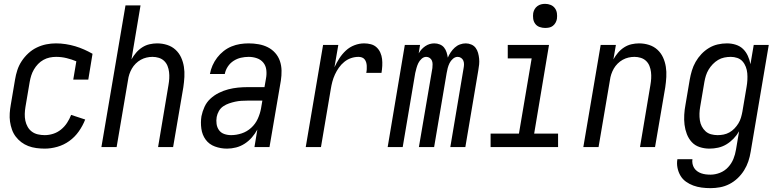

<svg xmlns="http://www.w3.org/2000/svg" viewBox="-20 -763 4040 996"><path d="M212 8Q190 8 168 5Q146 2 126.5 -5.5Q107 -13 90.5 -25.5Q74 -38 61.5 -54.5Q49 -71 42 -91Q35 -111 32 -132Q29 -153 30.5 -175.5Q32 -198 36 -220L58 -350Q62 -375 70 -399.5Q78 -424 92.5 -446Q107 -468 127 -486.5Q147 -505 171 -516.5Q195 -528 220 -533Q245 -538 270 -538Q296 -538 321.5 -534Q347 -530 370.5 -523Q394 -516 416.5 -506Q439 -496 460 -484L438 -350H360L376 -445Q352 -455 325.5 -461.5Q299 -468 271 -468Q254 -468 237.5 -464.5Q221 -461 205.5 -452.5Q190 -444 177.5 -431Q165 -418 156 -402.5Q147 -387 142 -371Q137 -355 134 -338L112 -208Q109 -190 108.5 -172Q108 -154 111.5 -137Q115 -120 123.5 -105Q132 -90 145.5 -80Q159 -70 176.5 -66Q194 -62 212 -62Q234 -62 256 -69Q278 -76 296.5 -91Q315 -106 328 -126Q341 -146 349 -167L422 -143Q409 -110 388.5 -81Q368 -52 339.5 -31.5Q311 -11 277.5 -1.5Q244 8 212 8Z M506 0 631 -735H709L662 -455Q672 -473 686 -489.5Q700 -506 718 -517.5Q736 -529 756 -533.5Q776 -538 795 -538Q822 -538 847 -530Q872 -522 890.5 -505Q909 -488 919.5 -465Q930 -442 934 -416.5Q938 -391 936.5 -364Q935 -337 931 -310L878 0H800L854 -322Q857 -339 858 -356Q859 -373 857 -389.5Q855 -406 849 -421Q843 -436 831.5 -447Q820 -458 804 -463Q788 -468 771 -468Q756 -468 740.5 -464.5Q725 -461 710.5 -453Q696 -445 684 -433Q672 -421 664 -407Q656 -393 651 -378Q646 -363 644 -347L585 0Z M1157 8Q1125 8 1095 -3Q1065 -14 1047 -38.5Q1029 -63 1024.5 -95.5Q1020 -128 1025 -160Q1030 -185 1041 -209Q1052 -233 1071.5 -251Q1091 -269 1115 -281Q1139 -293 1164 -299.5Q1189 -306 1214 -308.5Q1239 -311 1264 -311H1352L1360 -357Q1364 -378 1361.5 -400Q1359 -422 1346 -438Q1333 -454 1312.5 -461Q1292 -468 1270 -468Q1250 -468 1230 -463.5Q1210 -459 1192 -447.5Q1174 -436 1162 -418Q1150 -400 1146 -379H1069Q1073 -402 1082.5 -423.5Q1092 -445 1106.5 -464Q1121 -483 1140 -498Q1159 -513 1181 -522Q1203 -531 1225.5 -534.5Q1248 -538 1270 -538Q1296 -538 1321.5 -533.5Q1347 -529 1369 -518Q1391 -507 1407.5 -488.5Q1424 -470 1432 -446.5Q1440 -423 1440.5 -397Q1441 -371 1437 -345L1378 0H1300L1315 -91Q1303 -69 1286.5 -50Q1270 -31 1249 -17.5Q1228 -4 1204.5 2Q1181 8 1158 8ZM1179 -62Q1206 -62 1233.5 -71Q1261 -80 1283 -100Q1305 -120 1317 -146.5Q1329 -173 1334 -200L1341 -241H1264Q1248 -241 1232 -240Q1216 -239 1200 -235.5Q1184 -232 1168 -226.5Q1152 -221 1138 -211.5Q1124 -202 1115.5 -187Q1107 -172 1104 -156Q1101 -138 1103.5 -120Q1106 -102 1116 -88Q1126 -74 1143 -68Q1160 -62 1179 -62Z M1566 0 1656 -530H1735L1715 -414Q1726 -438 1740.5 -460.5Q1755 -483 1774.5 -501Q1794 -519 1819 -528.5Q1844 -538 1869 -538Q1887 -538 1904 -533.5Q1921 -529 1933.5 -517.5Q1946 -506 1953 -490Q1960 -474 1962 -457Q1964 -440 1963 -421.5Q1962 -403 1959 -385H1880Q1882 -394 1882.5 -403.5Q1883 -413 1882.5 -422Q1882 -431 1879.5 -439.5Q1877 -448 1871.5 -455Q1866 -462 1857.5 -465Q1849 -468 1840 -468Q1820 -468 1801 -461.5Q1782 -455 1766 -442Q1750 -429 1738 -412Q1726 -395 1717.5 -376.5Q1709 -358 1704 -339Q1699 -320 1696 -301L1645 0Z M1991 0 2080 -530H2159L2152 -486Q2158 -497 2166.5 -506.5Q2175 -516 2186 -523.5Q2197 -531 2209 -534.5Q2221 -538 2233 -538Q2233 -538 2233 -538Q2233 -538 2233 -538Q2248 -538 2261.5 -532.5Q2275 -527 2283.5 -516.5Q2292 -506 2296.5 -492Q2301 -478 2303 -464Q2309 -478 2318 -491.5Q2327 -505 2339 -516Q2351 -527 2366 -532.5Q2381 -538 2396 -538Q2396 -538 2396 -538Q2396 -538 2396 -538Q2411 -538 2425 -532Q2439 -526 2447.5 -514.5Q2456 -503 2460 -488.5Q2464 -474 2465.5 -459Q2467 -444 2465.5 -428.5Q2464 -413 2461 -397L2394 0H2316L2385 -410Q2387 -420 2387 -430Q2387 -440 2383.5 -448.5Q2380 -457 2372 -462.5Q2364 -468 2354 -468Q2341 -468 2329.5 -458Q2318 -448 2312 -435.5Q2306 -423 2302.5 -410Q2299 -397 2297 -384L2232 0H2153L2223 -410Q2224 -420 2224 -430Q2224 -440 2220.5 -448.5Q2217 -457 2209 -462.5Q2201 -468 2191 -468Q2178 -468 2167 -458Q2156 -448 2150 -435.5Q2144 -423 2140.5 -410Q2137 -397 2134 -384L2069 0Z M2525 0V-70H2672L2738 -460H2614V-530H2828L2751 -70H2875V0ZM2808 -618Q2793 -618 2779 -623Q2765 -628 2756.5 -639.5Q2748 -651 2746 -665.5Q2744 -680 2746 -695Q2748 -706 2753.5 -715.5Q2759 -725 2768 -731.5Q2777 -738 2787 -740.5Q2797 -743 2808 -743Q2823 -743 2836.5 -737.5Q2850 -732 2858.5 -720.5Q2867 -709 2869 -694.5Q2871 -680 2869 -665Q2867 -654 2861.5 -644.5Q2856 -635 2847.5 -628.5Q2839 -622 2828.5 -620Q2818 -618 2808 -618Z M3006 0 3096 -530H3175L3162 -455Q3172 -473 3186 -489.5Q3200 -506 3218 -517.5Q3236 -529 3256 -533.5Q3276 -538 3295 -538Q3322 -538 3347 -530Q3372 -522 3390.5 -505Q3409 -488 3419.5 -465Q3430 -442 3434 -416.5Q3438 -391 3436.5 -364Q3435 -337 3431 -310L3378 0H3300L3354 -322Q3357 -339 3358 -356Q3359 -373 3357 -389.5Q3355 -406 3349 -421Q3343 -436 3331.5 -447Q3320 -458 3304 -463Q3288 -468 3271 -468Q3256 -468 3240.5 -464.5Q3225 -461 3210.5 -453Q3196 -445 3184 -433Q3172 -421 3164 -407Q3156 -393 3151 -378Q3146 -363 3144 -347L3085 0Z M3666 213Q3642 213 3619.5 210Q3597 207 3576.5 199.5Q3556 192 3538.5 179.5Q3521 167 3510 148.5Q3499 130 3494.5 107.5Q3490 85 3494 63H3572Q3570 75 3572.5 87Q3575 99 3581 108.5Q3587 118 3596.5 125Q3606 132 3617.5 136Q3629 140 3641 141.5Q3653 143 3666 143Q3690 143 3714.5 133.5Q3739 124 3757 104.5Q3775 85 3784.5 61.5Q3794 38 3798 13L3814 -82Q3802 -61 3785 -43.5Q3768 -26 3748 -14Q3728 -2 3705.5 3Q3683 8 3660 8Q3660 8 3660 8Q3660 8 3660 8Q3634 8 3609.5 0Q3585 -8 3568.5 -26Q3552 -44 3543 -67.5Q3534 -91 3531 -116Q3528 -141 3529.5 -167.5Q3531 -194 3536 -220L3558 -350Q3562 -373 3569 -396.5Q3576 -420 3588.5 -442Q3601 -464 3618.5 -482.5Q3636 -501 3657.5 -514Q3679 -527 3703 -532.5Q3727 -538 3751 -538Q3775 -538 3797 -531Q3819 -524 3834.5 -509Q3850 -494 3859.5 -473Q3869 -452 3873 -430L3890 -530H3968L3874 25Q3870 50 3862 74Q3854 98 3840 120.5Q3826 143 3806.5 161.5Q3787 180 3763.5 192Q3740 204 3715 208.5Q3690 213 3666 213ZM3703 -62Q3718 -62 3733.5 -65Q3749 -68 3763.5 -76Q3778 -84 3790 -96.5Q3802 -109 3810.5 -123Q3819 -137 3823.5 -152Q3828 -167 3831 -183L3853 -313Q3856 -330 3857 -348Q3858 -366 3856.5 -383Q3855 -400 3849 -416Q3843 -432 3832 -444.5Q3821 -457 3804.5 -462.5Q3788 -468 3771 -468Q3754 -468 3737 -464.5Q3720 -461 3705 -452Q3690 -443 3677.5 -430Q3665 -417 3656 -402Q3647 -387 3642 -371Q3637 -355 3634 -338L3612 -208Q3609 -191 3608.5 -173.5Q3608 -156 3610.5 -139Q3613 -122 3620.5 -107.5Q3628 -93 3640 -82Q3652 -71 3668.5 -66.5Q3685 -62 3702 -62Z"/></svg>

Font: iosevka_custom_sans_ss08
Style: Italic
Weight: 400
Italic angle: -10°
Designer: Belleve Invis
Foundry: Belleve Invis
Version: Version 10.3.0; ttfautohint (v1.8.3)